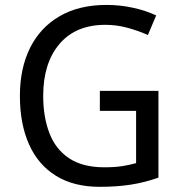

<svg xmlns="http://www.w3.org/2000/svg" viewBox="-20 -738 728 768"><path d="M379.4 -374.5H379.9H613.3H613.8V-374V-27.8V-27.3H613.3Q559.6 -8.3 503.9 0.5Q448.2 9.3 378.9 9.3Q275.4 9.3 204.1 -34.7Q132.8 -78.6 96.2 -160.4Q59.6 -242.2 59.6 -354.5Q59.6 -464.4 100.1 -546.1Q140.6 -627.9 218.3 -673.1Q295.9 -718.3 405.8 -718.3Q461.4 -718.3 511.7 -707Q562 -696.3 604.5 -676.3H605L604.5 -675.8L571.8 -598.6V-598.1H571.3Q536.6 -613.8 492.4 -626.2Q448.2 -638.7 401.4 -638.7Q283.2 -638.7 218 -562.3Q152.8 -485.8 152.8 -354.5Q152.8 -270.5 177.5 -205.8Q202.1 -141.1 256.3 -105Q310.5 -68.8 397.5 -68.8Q439.9 -68.8 470.2 -73.7Q499.5 -78.6 524.4 -85.4V-294.4H379.9H379.4V-294.9V-374Z"/></svg>

Font: MAUL
Style: Regular
Weight: 400
Designer: MAUL
Version: Version 1.0; 2020; ttfautohint (v1.8.3)